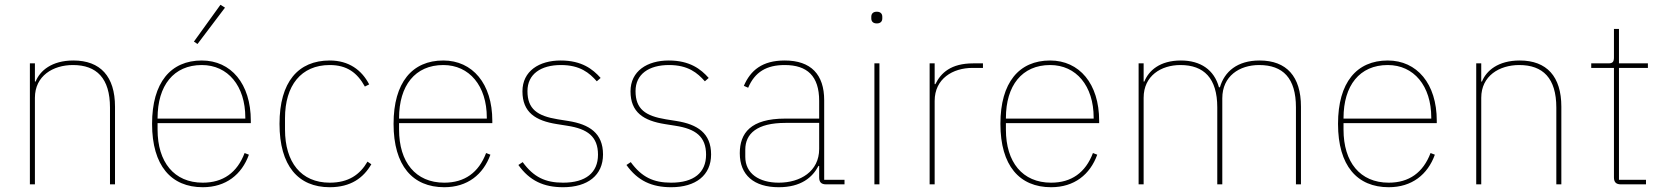

<svg xmlns="http://www.w3.org/2000/svg" viewBox="-20 -771 6955 803"><path d="M126 0V-362C126 -454 202 -499 285 -499C384 -499 440 -444 440 -321V0H461V-325C461 -451 400 -518 287 -518C196 -518 147 -475 129 -430H126V-506H105V0Z M921 -739 902 -751 791 -597 806 -587ZM828 12C925 12 991 -41 1021 -124L1003 -131C972 -49 913 -7 828 -7C708 -7 639 -93 639 -229V-256H1029V-266C1029 -421 946 -518 824 -518C694 -518 616 -426 616 -253C616 -78 696 12 828 12ZM824 -499C933 -499 1006 -412 1006 -279V-275H639V-277C639 -413 706 -499 824 -499Z M1359 12C1447 12 1500 -27 1533 -84L1517 -95C1485 -40 1437 -7 1359 -7C1239 -7 1172 -93 1172 -229V-277C1172 -413 1239 -499 1359 -499C1431 -499 1474 -467 1506 -409L1524 -418C1493 -478 1439 -518 1359 -518C1227 -518 1149 -428 1149 -253C1149 -78 1227 12 1359 12Z M1838 12C1935 12 2001 -41 2031 -124L2013 -131C1982 -49 1923 -7 1838 -7C1718 -7 1649 -93 1649 -229V-256H2039V-266C2039 -421 1956 -518 1834 -518C1704 -518 1626 -426 1626 -253C1626 -78 1706 12 1838 12ZM1834 -499C1943 -499 2016 -412 2016 -279V-275H1649V-277C1649 -413 1716 -499 1834 -499Z M2335 12C2438 12 2502 -38 2502 -125C2502 -214 2445 -251 2357 -265L2313 -272C2227 -286 2186 -315 2186 -390C2186 -461 2242 -499 2326 -499C2406 -499 2445 -466 2476 -431L2492 -445C2459 -482 2413 -518 2325 -518C2235 -518 2165 -474 2165 -389C2165 -301 2220 -266 2309 -252L2353 -245C2437 -232 2481 -200 2481 -124C2481 -49 2430 -7 2335 -7C2261 -7 2212 -30 2166 -93L2148 -81C2195 -15 2254 12 2335 12Z M2787 12C2890 12 2954 -38 2954 -125C2954 -214 2897 -251 2809 -265L2765 -272C2679 -286 2638 -315 2638 -390C2638 -461 2694 -499 2778 -499C2858 -499 2897 -466 2928 -431L2944 -445C2911 -482 2865 -518 2777 -518C2687 -518 2617 -474 2617 -389C2617 -301 2672 -266 2761 -252L2805 -245C2889 -232 2933 -200 2933 -124C2933 -49 2882 -7 2787 -7C2713 -7 2664 -30 2618 -93L2600 -81C2647 -15 2706 12 2787 12Z M3512 0V-19H3427V-352C3427 -459 3372 -518 3262 -518C3168 -518 3119 -477 3091 -412L3109 -404C3137 -470 3186 -499 3262 -499C3356 -499 3406 -453 3406 -349V-275H3264C3119 -275 3074 -214 3074 -130C3074 -39 3133 12 3237 12C3330 12 3378 -29 3403 -77H3406V-29C3406 -9 3415 0 3435 0ZM3237 -7C3155 -7 3097 -45 3097 -115V-145C3097 -212 3146 -257 3265 -257H3406V-148C3406 -54 3327 -7 3237 -7Z M3647 -673C3664 -673 3670 -683 3670 -694V-701C3670 -712 3664 -722 3647 -722C3630 -722 3624 -712 3624 -701V-694C3624 -683 3630 -673 3647 -673ZM3637 0H3658V-506H3637Z M3889 0V-349C3889 -442 3965 -487 4047 -487H4091V-506H4050C3957 -506 3915 -466 3892 -419H3889V-506H3868V0Z M4376 12C4473 12 4539 -41 4569 -124L4551 -131C4520 -49 4461 -7 4376 -7C4256 -7 4187 -93 4187 -229V-256H4577V-266C4577 -421 4494 -518 4372 -518C4242 -518 4164 -426 4164 -253C4164 -78 4244 12 4376 12ZM4372 -499C4481 -499 4554 -412 4554 -279V-275H4187V-277C4187 -413 4254 -499 4372 -499Z M4763 0V-362C4763 -454 4836 -499 4917 -499C5015 -499 5071 -444 5071 -322V0H5092V-360C5092 -453 5164 -499 5246 -499C5346 -499 5400 -444 5400 -322V0H5421V-325C5421 -451 5361 -518 5248 -518C5154 -518 5101 -471 5082 -406H5078C5058 -479 5001 -518 4919 -518C4830 -518 4784 -475 4766 -430H4763V-506H4742V0Z M5788 12C5885 12 5951 -41 5981 -124L5963 -131C5932 -49 5873 -7 5788 -7C5668 -7 5599 -93 5599 -229V-256H5989V-266C5989 -421 5906 -518 5784 -518C5654 -518 5576 -426 5576 -253C5576 -78 5656 12 5788 12ZM5784 -499C5893 -499 5966 -412 5966 -279V-275H5599V-277C5599 -413 5666 -499 5784 -499Z M6175 0V-362C6175 -454 6251 -499 6334 -499C6433 -499 6489 -444 6489 -321V0H6510V-325C6510 -451 6449 -518 6336 -518C6245 -518 6196 -475 6178 -430H6175V-506H6154V0Z M6864 0V-19H6751V-487H6872V-506H6751V-650H6730V-531C6730 -513 6725 -506 6707 -506H6635V-487H6730V-29C6730 -9 6739 0 6759 0Z"/></svg>

Font: IBM Plex Devanagari Thin
Style: Regular
Weight: 100
Designer: Mike Abbink, Paul van der Laan, Pieter van Rosmalen, Erin McLaughlin
Foundry: Bold Monday
Version: Version 1.0